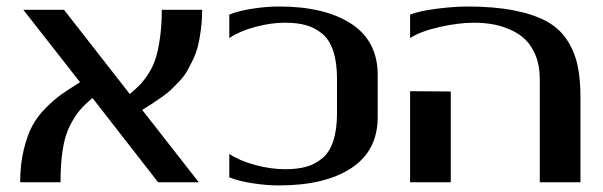

<svg xmlns="http://www.w3.org/2000/svg" viewBox="-20 -560 1853 590"><path d="M226.1 -307.1 51.8 -529.8H176.8L378.9 -271Q397.9 -287.1 410.9 -300.5Q423.8 -314 437.5 -335.7Q451.2 -357.4 459 -382.8Q466.8 -408.2 471.9 -445.6Q477.1 -482.9 477.1 -529.8H601.1Q601.1 -498 597.4 -469.7Q593.8 -441.4 588.4 -419.2Q583 -397 572.8 -376Q562.5 -355 554 -340.1Q545.4 -325.2 530 -309.1Q514.6 -293 504.6 -283.4Q494.6 -273.9 475.8 -260.7Q457 -247.6 447 -241.2Q437 -234.9 417 -222.2L590.8 0H465.8L264.2 -258.8Q239.7 -238.3 224.6 -220.5Q209.5 -202.6 194.6 -173.3Q179.7 -144 172.9 -101.3Q166 -58.6 166 0H42Q42 -55.2 53 -100.1Q64 -145 79.6 -174.1Q95.2 -203.1 121.6 -229.2Q147.9 -255.4 169.2 -270.3Q190.4 -285.2 221.7 -304.7Q224.6 -306.2 226.1 -307.1Z M1140.6 -330.1V-200.2Q1140.6 -96.7 1059.6 -43.5Q978.5 9.8 837.4 9.8Q799.3 9.8 756.3 3.2Q713.4 -3.4 684.6 -15.1V-86.9Q716.3 -65.9 764.2 -53Q812 -40 856.4 -40Q893.1 -40 920.2 -47.4Q947.3 -54.7 969.7 -73Q992.2 -91.3 1003.9 -126.2Q1015.6 -161.1 1015.6 -211.9V-317.9Q1015.6 -368.7 1003.9 -403.6Q992.2 -438.5 969.7 -456.8Q947.3 -475.1 920.2 -482.7Q893.1 -490.2 856.4 -490.2Q812 -490.2 764.2 -477.3Q716.3 -464.4 684.6 -442.9V-515.1Q713.4 -526.9 756.3 -533.4Q799.3 -540 837.4 -540Q978.5 -540 1059.6 -486.8Q1140.6 -433.6 1140.6 -330.1Z M1365.2 -278.8V0H1240.2V-279.8ZM1240.2 -515.1Q1268.1 -526.4 1322 -533.2Q1376 -540 1416.5 -540Q1500 -540 1560.8 -527.8Q1621.6 -515.6 1660.6 -493.9Q1699.7 -472.2 1722.7 -436.8Q1745.6 -401.4 1754.6 -359.9Q1763.7 -318.4 1763.7 -262.2V0H1638.7V-317.9Q1638.7 -358.4 1626 -389.4Q1613.3 -420.4 1593.5 -439.2Q1573.7 -458 1546.1 -469.7Q1518.6 -481.4 1491.9 -485.8Q1465.3 -490.2 1435.5 -490.2Q1388.7 -490.2 1329.8 -476.8Q1271 -463.4 1240.2 -442.9Z"/></svg>

Font: Pfennig
Style: Bold
Weight: 700
Version: Version 20120410 ; ttfautohint (v0.8)